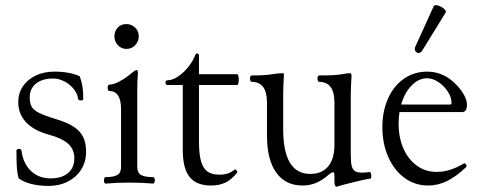

<svg xmlns="http://www.w3.org/2000/svg" viewBox="-20 -699 1843 735"><path d="M51.3 -16.6Q46.4 -33.7 44.7 -55.2Q43 -76.7 43 -122.1Q43 -128.9 52.7 -128.9Q62 -128.9 62.5 -121.6Q68.8 -72.8 98.6 -44.4Q128.4 -16.1 173.8 -16.1Q216.3 -16.1 240.5 -36.6Q264.6 -57.1 264.6 -92.8Q264.6 -127 241.2 -148.4Q217.8 -169.9 165 -184.1Q108.9 -199.7 79.3 -231.4Q49.8 -263.2 49.8 -308.6Q49.8 -341.8 67.6 -368.4Q85.4 -395 116.9 -409.9Q148.4 -424.8 187.5 -424.8Q247.1 -424.8 285.2 -407.2Q292.5 -387.2 295.7 -366.9Q298.8 -346.7 298.8 -320.3Q298.8 -314.5 289.6 -314.5Q279.8 -314.5 278.8 -321.8Q276.4 -340.8 262 -358.6Q247.6 -376.5 226.3 -387.5Q205.1 -398.4 183.6 -398.4Q142.1 -398.4 117.9 -379.2Q93.8 -359.9 93.8 -326.7Q93.8 -303.2 101.3 -290.3Q108.9 -277.3 130.1 -266.6Q151.4 -255.9 196.8 -242.2Q238.8 -229.5 263.2 -213.1Q287.6 -196.8 298.6 -174.1Q309.6 -151.4 309.6 -118.2Q309.6 -80.6 291.3 -50.8Q272.9 -21 240.2 -4.2Q207.5 12.7 166.5 12.7Q128.9 12.7 99.4 5.1Q69.8 -2.4 51.3 -16.6Z M377.9 -8.8Q377.9 -13.7 379.6 -17.3Q381.3 -21 384.3 -21Q415.5 -21 429.4 -29.3Q443.4 -37.6 443.4 -60.5V-281.2Q443.4 -350.6 398.4 -350.6Q395.5 -350.6 393.8 -354.2Q392.1 -357.9 392.1 -362.8Q392.1 -368.2 393.8 -371.6Q395.5 -375 398.4 -375Q413.6 -375 436.3 -386.7Q459 -398.4 482.4 -418Q498 -431.2 503.4 -431.2Q507.8 -431.2 507.8 -417.5Q505.4 -393.6 505.4 -345.2V-60.5Q505.4 -37.6 519.8 -29.3Q534.2 -21 565.9 -21Q568.8 -21 570.8 -17.3Q572.8 -13.7 572.8 -8.8Q572.8 -3.9 570.8 0Q568.8 3.9 565.9 3.9Q525.4 0 475.1 0Q424.8 0 384.3 3.9Q381.3 3.9 379.6 0.2Q377.9 -3.4 377.9 -8.8ZM463.9 -606.9Q482.4 -606.9 496.8 -593.8Q511.2 -580.6 511.2 -560.1Q511.2 -541 497.8 -526.4Q484.4 -511.7 463.9 -511.7Q445.3 -511.7 431.6 -525.6Q418 -539.6 418 -560.1Q418 -579.6 430.7 -593.3Q443.4 -606.9 463.9 -606.9Z M679.7 -125V-373.5H620.1Q617.2 -373.5 615.2 -376.2Q613.3 -378.9 613.3 -382.8Q613.3 -386.2 615.2 -388.9Q617.2 -391.6 620.1 -391.6Q639.6 -391.6 661.4 -406Q683.1 -420.4 700.9 -442.9Q718.8 -465.3 727.5 -488.3Q730.5 -495.6 736.3 -494.1Q741.7 -492.2 741.7 -486.3V-415H887.2Q890.6 -415 892.3 -409.2Q894 -403.3 894 -394.5Q894 -385.7 892.3 -379.6Q890.6 -373.5 887.2 -373.5H741.7V-157.7Q741.7 -110.4 749.3 -82.8Q756.8 -55.2 773.7 -42.7Q790.5 -30.3 819.8 -30.3Q837.9 -30.3 851.3 -34.7Q864.7 -39.1 878.4 -49.8Q878.9 -50.3 879.9 -50.3Q883.3 -50.3 886.5 -45.4Q889.6 -40.5 887.7 -38.1Q867.2 -12.2 843.8 -0.5Q820.3 11.2 788.1 11.2Q731.9 11.2 705.8 -21.5Q679.7 -54.2 679.7 -125Z M1260.3 -6.3V-27.8Q1260.3 -39.6 1255.4 -39.6Q1249.5 -39.6 1240.7 -32.2Q1214.8 -9.3 1190.4 1Q1166 11.2 1138.2 11.2Q1072.8 11.2 1037.4 -38.3Q1002 -87.9 1002 -179.7V-306.6Q1002 -385.7 943.4 -385.7Q940.4 -385.7 938.7 -389.4Q937 -393.1 937 -397.9Q937 -403.3 938.7 -406.7Q940.4 -410.2 943.4 -410.2Q994.1 -410.2 1020.5 -414.6Q1046.9 -418.9 1060.5 -418.9Q1066.9 -418.9 1066.9 -415.5Q1064 -358.4 1064 -337.9V-206.5Q1064 -119.1 1089.8 -76.2Q1115.7 -33.2 1168 -33.2Q1212.4 -33.2 1236.3 -62Q1260.3 -90.8 1260.3 -144.5V-306.6Q1260.3 -385.7 1201.7 -385.7Q1198.7 -385.7 1197 -389.4Q1195.3 -393.1 1195.3 -397.9Q1195.3 -403.3 1197 -406.7Q1198.7 -410.2 1201.7 -410.2Q1264.6 -410.2 1287.1 -414.6Q1309.6 -418.9 1319.3 -418.9Q1322.8 -418.9 1324.2 -416.3Q1325.7 -413.6 1325.7 -407.2Q1322.8 -362.8 1322.8 -337.9V-106Q1322.8 -78.1 1326.4 -63.7Q1330.1 -49.3 1339.4 -43.7Q1348.6 -38.1 1366.2 -38.1Q1377.9 -38.1 1394 -40.5Q1397.5 -41 1399.4 -36.4Q1401.4 -31.7 1401.4 -25.4Q1401.4 -21 1400.4 -18.1Q1399.4 -15.1 1397.5 -15.1Q1379.4 -13.2 1335.4 -2Q1286.6 9.8 1272.5 14.6Q1269.5 15.6 1268.1 15.6Q1260.3 15.6 1260.3 -6.3Z M1443.8 -212.4Q1443.8 -273.9 1465.6 -322.3Q1487.3 -370.6 1526.4 -397.7Q1565.4 -424.8 1615.2 -424.8Q1679.7 -424.8 1728.5 -373Q1746.6 -354 1757.1 -334Q1767.6 -314 1767.6 -298.8Q1767.6 -270 1749 -270H1509.3Q1505.9 -250 1505.9 -226.1Q1505.9 -172.4 1524.4 -130.4Q1543 -88.4 1575.9 -64.7Q1608.9 -41 1650.9 -41Q1677.2 -41 1701.9 -48.6Q1726.6 -56.2 1755.9 -73.2Q1758.8 -75.2 1762.5 -71.5Q1766.1 -67.9 1766.1 -63.5Q1766.1 -61 1764.2 -59.1Q1725.6 -22.5 1690.7 -5.6Q1655.8 11.2 1619.1 11.2Q1568.8 11.2 1529.1 -17.6Q1489.3 -46.4 1466.6 -97.4Q1443.8 -148.4 1443.8 -212.4ZM1704.6 -298.8Q1708.5 -298.8 1708.5 -306.2Q1708.5 -326.7 1694.1 -348.6Q1679.7 -370.6 1658 -385Q1636.2 -399.4 1615.2 -399.4Q1582.5 -399.4 1555.7 -371.8Q1528.8 -344.2 1515.6 -298.8ZM1582 -496.1Q1576.7 -496.1 1572.3 -500.7Q1567.9 -505.4 1567.9 -511.7Q1567.9 -516.1 1569.8 -520L1640.1 -674.8Q1642.6 -679.2 1648.9 -679.2Q1656.2 -679.2 1666.5 -674.1Q1676.8 -668.9 1682.9 -662.4Q1689 -655.8 1686 -650.9L1596.7 -505.9Q1590.3 -496.1 1582 -496.1Z"/></svg>

Font: JuniusX Light
Style: Regular
Weight: 300
Designer: Peter S. Baker
Foundry: Briery Creek Software
Version: Version 1.008